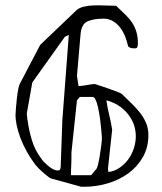

<svg xmlns="http://www.w3.org/2000/svg" viewBox="-20 -698 617 731"><path d="M39 -259Q39 -266 40.5 -284Q42 -302 44 -321Q46 -340 49 -356.5Q52 -373 55 -378L133 -527L269 -657Q280 -668 298.5 -672.5Q317 -677 338 -677.5Q359 -678 381.5 -677Q404 -676 422 -676Q442 -657 457.5 -642Q473 -627 483.5 -611Q494 -595 499.5 -576Q505 -557 505 -532Q505 -525 503 -519.5Q501 -514 495 -514Q487 -514 481.5 -514.5Q476 -515 468 -521Q464 -539 457 -557.5Q450 -576 438.5 -591.5Q427 -607 411 -617Q395 -627 374 -627Q339 -627 315 -617.5Q291 -608 287 -571L273 -409L279 -370Q282 -370 290 -371Q298 -372 307 -373.5Q316 -375 325 -376.5Q334 -378 340 -378Q342 -378 355.5 -373.5Q369 -369 386.5 -363Q404 -357 420 -351Q436 -345 443 -341Q457 -327 474.5 -310.5Q492 -294 508 -275Q524 -256 534.5 -233.5Q545 -211 545 -184Q545 -137 524 -100Q503 -63 468.5 -38Q434 -13 390.5 0Q347 13 302 13H289L173 -19Q170 -20 162.5 -26Q155 -32 146 -39.5Q137 -47 129 -55Q121 -63 117 -68Q97 -94 82 -121Q67 -148 57.5 -173.5Q48 -199 43.5 -221Q39 -243 39 -259ZM252 -112Q252 -109 252 -98Q252 -87 251.5 -75Q251 -63 250.5 -52.5Q250 -42 250 -40Q250 -33 251 -31H327L347 -55Q350 -58 353.5 -72.5Q357 -87 360 -106Q363 -125 365.5 -143.5Q368 -162 368 -173Q368 -174 367.5 -180Q367 -186 367 -187Q362 -251 353 -290Q344 -329 333 -329H284L273 -316L252 -118ZM393 -43Q416 -46 435.5 -59.5Q455 -73 468.5 -91.5Q482 -110 489.5 -133Q497 -156 497 -179Q497 -227 466 -265Q435 -303 385 -316Q389 -288 396 -259.5Q403 -231 407 -204L391 -55ZM85 -240Q90 -202 101.5 -164Q113 -126 138 -93Q141 -88 148 -81Q155 -74 163.5 -66.5Q172 -59 181.5 -54Q191 -49 199 -49Q205 -49 207.5 -51Q210 -53 211 -62L217 -229V-236L242 -565L227 -558L103 -384L82 -266Q82 -261 83 -256Q84 -251 84 -246.5Q84 -242 85 -240Z"/></svg>

Font: Miltonian
Style: Regular
Weight: 400
Designer: Pablo Impallari
Foundry: Pablo Impallari
Version: Version 1.008